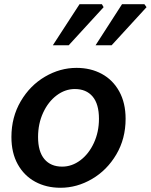

<svg xmlns="http://www.w3.org/2000/svg" viewBox="-20 -875 713 908"><path d="M34 -227Q34 -321 78 -396Q122 -471 193 -512.5Q264 -554 342 -554Q409 -554 461.5 -525.5Q514 -497 544 -442.5Q574 -388 574 -313Q574 -219 530 -144.5Q486 -70 415 -28.5Q344 13 266 13Q199 13 146.5 -15.5Q94 -44 64 -98Q34 -152 34 -227ZM448 -313Q448 -383 418 -418.5Q388 -454 334 -454Q288 -454 248 -424Q208 -394 184 -342Q160 -290 160 -227Q160 -158 190 -122.5Q220 -87 274 -87Q320 -87 360 -117Q400 -147 424 -199Q448 -251 448 -313ZM356 -855H462L470 -841L305 -661H230ZM557 -855H663L673 -841L508 -661H432Z"/></svg>

Font: Nebula Sans Semibold
Style: Regular
Weight: 600
Italic angle: -9°
Designer: Paul D. Hunt for Adobe (as Source Sans)
Foundry: Nebula Entertainment & Broadcasting LLC
Version: Version 1.010